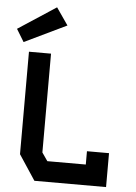

<svg xmlns="http://www.w3.org/2000/svg" viewBox="-80 -1002 742 1049"><g transform="rotate(5 291.0 -477.5)"><path d="M58 -700V-138L149 0H542V-186H421V-113H210L179 -158V-700ZM24 -750 255 -861 190 -955 -18 -819Z"/></g></svg>

Font: Kode Mono
Style: Bold
Weight: 700
Monospace: yes
Designer: Isa Ozler
Foundry: Kadena LLC
Version: Version 1.206;gftools[0.9.28]